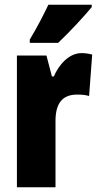

<svg xmlns="http://www.w3.org/2000/svg" viewBox="-20 -786 415 806"><path d="M365 -756V-766H183C162 -722 137 -673 105 -620V-606H224C274 -653 337 -722 365 -756ZM322 -563C267 -563 225 -510 206 -465H198L175 -553H51V0H213V-278C213 -350 240 -389 304 -389C325 -389 341 -387 354 -383L367 -557C347 -562 335 -563 322 -563Z"/></svg>

Font: Noto Sans Telugu ExtraCondensed Black
Style: Regular
Weight: 900
Width: 2
Designer: Jelle Bosma - Monotype Design Team
Foundry: Monotype Imaging Inc.
Version: Version 2.005